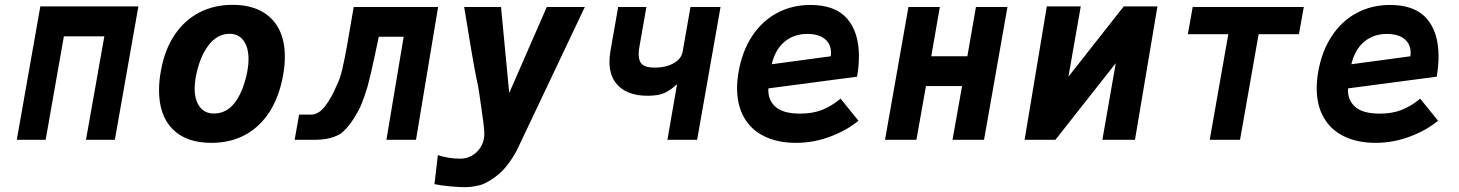

<svg xmlns="http://www.w3.org/2000/svg" viewBox="-20 -579 6040 795"><path d="M147 -552.5H553L455.5 0H336L412 -428.5H244.5L169 0H49.5Z M638.5 -205Q638.5 -245 646.5 -287Q662 -373.5 703 -434.5Q744 -495.5 805.2 -527.2Q866.5 -559 942.5 -559Q1012 -559 1060.5 -533.5Q1109 -508 1134.2 -460Q1159.5 -412 1159.5 -344.5Q1159.5 -308 1152 -266.5Q1136 -178 1095.8 -115.5Q1055.5 -53 994.5 -20.2Q933.5 12.5 855.5 12.5Q751 12.5 694.8 -44.2Q638.5 -101 638.5 -205ZM1004 -283Q1009 -309.5 1009 -334.5Q1009 -382.5 988.5 -410.8Q968 -439 930 -439Q879.5 -439 843 -391Q806.5 -343 791 -262Q786 -237 786 -212.5Q786 -165 806.8 -137Q827.5 -109 865.5 -109Q919 -109 953.5 -155.5Q988 -202 1004 -283Z M1218.5 -104.5H1268Q1299.5 -104.5 1326.2 -139.5Q1353 -174.5 1373 -223Q1387.5 -250.5 1397.2 -292Q1407 -333.5 1419 -401.5L1444.5 -550H1794L1702.5 0H1580L1651.5 -427H1548.5L1532.5 -352Q1515 -268 1502.8 -224.2Q1490.5 -180.5 1471 -134.5Q1451 -95.5 1432.5 -70Q1414 -44.5 1391 -25.5Q1365.5 -11 1339.2 -5.5Q1313 0 1276 0H1200Z M1887 78Q1910.5 78 1932 66.5Q1953.5 55 1968 33.8Q1982.5 12.5 1985 -15Q1986.5 -33.5 1981.5 -72.5Q1976.5 -111.5 1965.5 -185.5Q1962 -204.5 1959.5 -223.5Q1948 -268 1916.5 -462L1902 -550H2054.5L2088.5 -194L2244 -550H2401.5Q2385.5 -517 2209 -144L2118.5 46.5Q2081 114.5 2038.2 147.8Q1995.5 181 1963.8 188.5Q1932 196 1904.5 196Q1880.5 196 1842.5 192.5Q1804.5 189 1779 183.5L1793 63.5Q1821 72 1843.2 75Q1865.5 78 1887 78Z M2783.5 -230.5Q2754 -203.5 2728.8 -193Q2703.5 -182.5 2662 -182.5Q2586 -182.5 2544.8 -219.5Q2503.5 -256.5 2503.5 -323.5Q2503.5 -342 2507.5 -367L2539.5 -550H2656.5L2628 -388Q2624.5 -370 2624.5 -354Q2624.5 -324.5 2639.8 -311.8Q2655 -299 2690 -299Q2737 -299 2769 -317Q2801 -335 2806.5 -364.5L2839 -550H2963.5L2866.5 0H2743.5Z M3032 -214Q3032 -247.5 3038.5 -283Q3053.5 -368 3094.8 -430.2Q3136 -492.5 3198 -525.5Q3260 -558.5 3335.5 -558.5Q3438.5 -558.5 3487.5 -502Q3536.5 -445.5 3536.5 -346Q3536.5 -306 3529 -261.5L3161.5 -213Q3159 -165.5 3190.8 -137Q3222.5 -108.5 3293 -108.5Q3345 -108.5 3384.5 -124.2Q3424 -140 3460.5 -170.5L3534.5 -79Q3485 -38.5 3416.5 -13Q3348 12.5 3275.5 12.5Q3201.5 12.5 3146.5 -13.8Q3091.5 -40 3061.8 -91Q3032 -142 3032 -214ZM3421 -360Q3421 -397 3395 -417.8Q3369 -438.5 3323 -438.5Q3267 -438.5 3228.5 -406.2Q3190 -374 3175.5 -313L3420 -346Q3421 -356 3421 -360Z M3741.5 -550H3871.5L3836 -346H3985.5L4021 -550H4151.5L4054.5 0H3924L3963.5 -222.5H3814L3774.5 0H3644.5Z M4314.5 -552.5H4455L4404 -261.5L4633 -552.5H4772.5L4679.5 0H4544.5L4600 -317.5L4350 0H4222.5Z M5066 -437.5H4898.5L4918.5 -550H5378.5L5358.5 -437.5H5191.5L5114.5 0H4989Z M5432 -214Q5432 -247.5 5438.5 -283Q5453.5 -368 5494.8 -430.2Q5536 -492.5 5598 -525.5Q5660 -558.5 5735.5 -558.5Q5838.5 -558.5 5887.5 -502Q5936.5 -445.5 5936.5 -346Q5936.5 -306 5929 -261.5L5561.5 -213Q5559 -165.5 5590.8 -137Q5622.5 -108.5 5693 -108.5Q5745 -108.5 5784.5 -124.2Q5824 -140 5860.5 -170.5L5934.5 -79Q5885 -38.5 5816.5 -13Q5748 12.5 5675.5 12.5Q5601.5 12.5 5546.5 -13.8Q5491.5 -40 5461.8 -91Q5432 -142 5432 -214ZM5821 -360Q5821 -397 5795 -417.8Q5769 -438.5 5723 -438.5Q5667 -438.5 5628.5 -406.2Q5590 -374 5575.5 -313L5820 -346Q5821 -356 5821 -360Z"/></svg>

Font: JuliaMono ExtraBoldItalic
Style: Regular
Weight: 800
Italic angle: -9°
Monospace: yes
Designer: cormullion
Foundry: corm
Version: Version 0.049; ttfautohint (v1.8.4)